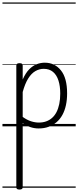

<svg xmlns="http://www.w3.org/2000/svg" viewBox="-20 -1030 637 1565"><path d="M139 515Q125 515 119 510.5Q113 506 113 496V-496Q113 -506 119.5 -510.5Q126 -515 140 -515Q153 -515 159 -510.5Q165 -506 165 -496V-382Q189 -436 218.5 -465.5Q248 -495 280 -507Q312 -519 345 -519Q426 -519 476.5 -456.5Q527 -394 527 -269Q527 -217 517.5 -173Q508 -129 489 -94Q470 -59 441.5 -34.5Q413 -10 376.5 3.5Q340 17 295 17Q261 17 229 6.5Q197 -4 165 -26V496Q165 506 158.5 510.5Q152 515 139 515ZM165 -77Q200 -52 233 -41.5Q266 -31 297 -31Q329 -31 356 -40.5Q383 -50 404.5 -69Q426 -88 440.5 -116Q455 -144 463 -182Q471 -220 471 -267Q471 -328 456.5 -373.5Q442 -419 412 -444Q382 -469 336 -469Q301 -469 268.5 -450.5Q236 -432 210 -390.5Q184 -349 165 -280ZM0 490H597V500H0ZM0 -20H597V0H0ZM0 -505H597V-500H0ZM0 -1010H597V-1000H0Z"/></svg>

Font: Playwrite NG Modern Guides
Style: Regular
Weight: 400
Designer: Veronika Burian, José Scaglione
Foundry: TypeTogether
Version: Version 1.003